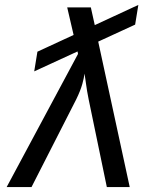

<svg xmlns="http://www.w3.org/2000/svg" viewBox="-20 -760 640 780"><path d="M7 0 297 -541 295 -551 119 -470 132 -550 279 -618 253 -730H349L365 -658L542 -740L529 -660L379 -591L507 0H414L340 -357Q333 -392 329.5 -419Q326 -446 323 -461Q322 -446 314.5 -419Q307 -392 290 -357L108 0Z"/></svg>

Font: NKDuy Mono
Style: Italic
Weight: 400
Italic angle: -9°
Monospace: yes
Designer: NKDuy
Foundry: NKDuy
Version: Version 2.251; ttfautohint (v1.8.4.7-5d5b)